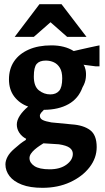

<svg xmlns="http://www.w3.org/2000/svg" viewBox="-20 -683 505 923"><path d="M184.3 219.9Q124.5 219.9 85 204.6Q45.4 189.3 25.8 163.6Q6.1 137.9 6.1 107.1Q6.1 89.9 16.2 70.6Q26.3 51.3 49.2 31.8Q64.2 18.4 77.1 8.2Q90 -1.9 103.5 -10L105.7 -15.8Q84.7 -26.6 72.7 -45Q60.8 -63.5 60.8 -84Q60.8 -104.9 75.5 -127.4Q90.2 -149.9 115.4 -170.8Q74.3 -185.2 48.7 -218.6Q23.1 -252.1 23.1 -301.3Q23.1 -351.3 47.4 -387.7Q71.8 -424.1 117.7 -444.5Q163.6 -464.9 227.1 -464.9Q290.9 -464.9 334.4 -437.6Q346.1 -440.2 366.5 -445Q387 -449.8 407.8 -454.3Q428.6 -458.9 443.2 -461.9Q457.8 -464.9 458.3 -464.9V-364.2H439.3L381.4 -371.7Q387.5 -365 391.2 -347.9Q395 -330.7 392.5 -308.4Q390.1 -286 376.8 -263.3Q357.1 -209 309.3 -182.3Q261.5 -155.5 190.9 -155Q184.3 -148.9 178 -141.3Q171.7 -133.7 171.7 -126.1Q171.7 -113.4 184.6 -106.5Q197.5 -99.6 227.1 -94.5L325.1 -85.1Q380.9 -81.4 412.8 -57.8Q444.8 -34.2 444.8 24.1Q444.8 76.7 410.4 121.2Q376 165.7 317.2 192.8Q258.4 219.9 184.3 219.9ZM218.7 130.9Q268.8 130.9 299.4 108.5Q330.1 86 330.1 56.7Q330.1 39 315 27.6Q299.9 16.2 263 10.6L188.8 5.9Q180.1 11.3 169.1 18.7Q158 26.2 146.9 35.7Q135.9 45.3 128.8 55.7Q121.8 66.2 121.8 77.1Q121.8 99.6 145.4 115.3Q169.1 130.9 218.7 130.9ZM221.7 -229.2Q249.3 -229.2 264.2 -246.2Q279.1 -263.2 279.1 -306.3Q279.1 -338.2 268 -356.6Q256.9 -375.1 239.2 -383.4Q221.5 -391.8 200.1 -391.8Q170.2 -391.8 156.4 -375.8Q142.6 -359.9 142.6 -315.3Q142.6 -267.7 167.2 -248.5Q191.7 -229.2 221.7 -229.2ZM50.7 -505.9 169.7 -662.9H275.7L395.7 -505.9H302.6L222.9 -576.1L142.8 -505.9Z"/></svg>

Font: Ancizar Sans Thin
Style: Regular
Weight: 100
Designer: Cesar Puertas, Viviana Monsalve, Julian Moncada, Julian Prieto, Jose Castro, Mariel Hernandez, Felipe Aragon, Sara Alarc
Version: Version 8.100